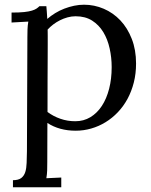

<svg xmlns="http://www.w3.org/2000/svg" viewBox="-20 -536 637 811"><path d="M95.7 -379.9Q95.7 -395.5 96.2 -411.6Q96.7 -427.7 99.6 -444.8L28.8 -440.9V-482.9Q61.5 -482.9 82 -485.1Q102.5 -487.3 115 -491.2Q127.4 -495.1 134.3 -499.8Q141.1 -504.4 146.5 -509.8H175.8Q176.8 -500 177.7 -486.8Q178.7 -473.6 179.7 -456.1Q194.8 -469.2 213.1 -480.5Q231.4 -491.7 251.7 -499.5Q272 -507.3 293 -511.7Q314 -516.1 335 -516.1Q378.4 -516.1 418.2 -499Q458 -481.9 488.3 -450Q518.6 -418 536.6 -371.8Q554.7 -325.7 554.7 -267.6Q554.7 -225.1 545.2 -187.5Q535.6 -149.9 518.6 -118.4Q501.5 -86.9 477.8 -62Q454.1 -37.1 425.8 -19.8Q397.5 -2.4 365.5 6.8Q333.5 16.1 299.8 16.1Q230.5 16.1 180.2 -16.6L179.7 148.9Q179.7 168.9 179.2 184.3Q178.7 199.7 175.8 216.8L238.8 213.9V254.9H34.7V225.1Q57.6 225.1 69.6 216.1Q81.5 207 86.7 190.9Q91.8 174.8 92.5 152.3Q93.3 129.9 93.8 103ZM299.3 -467.3Q281.7 -467.3 265.1 -462.6Q248.5 -458 233.4 -450.4Q218.3 -442.9 204.8 -432.6Q191.4 -422.4 181.2 -411.1Q181.2 -407.2 181.4 -402.1Q181.6 -397 181.6 -384.8Q181.6 -372.6 181.6 -350.3Q181.6 -328.1 181.4 -290.8Q181.2 -253.4 180.9 -197.8Q180.7 -142.1 180.7 -63Q205.6 -44.4 235.4 -34.2Q265.1 -23.9 297.9 -23.9Q333.5 -23.9 361.8 -41Q390.1 -58.1 410.2 -88.6Q430.2 -119.1 440.9 -160.9Q451.7 -202.6 451.7 -252.4Q451.7 -293 443.1 -331.5Q434.6 -370.1 416.3 -400.4Q397.9 -430.7 369.1 -449Q340.3 -467.3 299.3 -467.3Z"/></svg>

Font: Lora
Style: Regular
Weight: 400
Designer: Olga Karpushina, Alexei Vanyashin
Foundry: Cyreal (www.cyreal.org, a@cyreal.org)
Version: Version 1.014